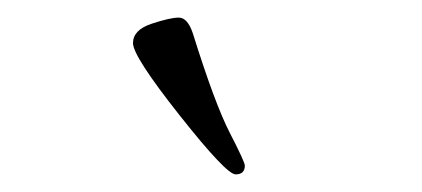

<svg xmlns="http://www.w3.org/2000/svg" viewBox="-20 -680 479 218"><path d="M199 -642Q224 -562 241 -529Q258 -496 258 -492Q258 -482 247.5 -482Q237 -482 184 -549Q131 -616 131 -631Q131 -646 152 -653Q173 -660 183 -660Q193 -660 199 -642Z"/></svg>

Font: Sorts Mill Goudy
Style: Italic
Weight: 400
Italic angle: -7.40001°
Version: Version 003.101